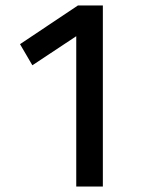

<svg xmlns="http://www.w3.org/2000/svg" viewBox="-20 -680 570 700"><path d="M53 -519 98 -442 258 -548V0H355V-660H264Z"/></svg>

Font: TitilliumText22L
Style: 600 wt
Weight: 600
Designer: Campivisivi
Foundry: Campivisivi
Version: 1.000